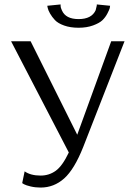

<svg xmlns="http://www.w3.org/2000/svg" viewBox="-20 -836 609 865"><path d="M195 -800 193 -810 253 -816V-811Q253 -801 259 -789Q276 -750 334 -750Q393 -750 411 -790L416 -811V-816L476 -810Q476 -806 474.5 -799.5Q473 -793 464 -775.5Q455 -758 441.5 -745Q428 -732 399.5 -721.5Q371 -711 334 -711Q297 -711 269 -721Q241 -731 227.5 -745.5Q214 -760 205.5 -775Q197 -790 195 -800ZM163 9Q139 9 118 4Q97 -1 88 -6L80 -11L91 -64Q118 -45 163 -45Q201 -45 231 -66.5Q261 -88 290 -149L30 -650H118L328 -229L481 -650H541L355 -174Q315 -73 269 -32Q223 9 163 9Z"/></svg>

Font: Arsenal
Style: Regular
Weight: 400
Designer: Andrij Shevchenko
Foundry: Stairsfor
Version: Version 2.001;PS 002.001;hotconv 1.0.88;makeotf.lib2.5.64775